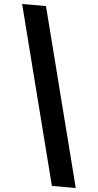

<svg xmlns="http://www.w3.org/2000/svg" viewBox="-66 -839 573 1122"><g transform="rotate(5 220.0 -278.0)"><path d="M283 244 17 -800H157L423 244Z"/></g></svg>

Font: Noto Sans Malayalam ExtraBold
Style: Regular
Weight: 800
Designer: Jelle Bosma - Monotype Design Team
Foundry: Monotype Imaging Inc.
Version: Version 2.104; ttfautohint (v1.8.4.7-5d5b)